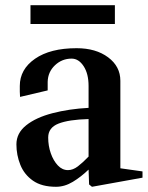

<svg xmlns="http://www.w3.org/2000/svg" viewBox="-20 -701 567 737"><path d="M195 16Q140 16 106.5 -7.5Q73 -31 58 -68.5Q43 -106 43 -147Q43 -190 80.5 -220Q118 -250 181.5 -266.5Q245 -283 320 -287V-371Q320 -418 301 -447Q282 -476 255 -476Q218 -476 191 -450.5Q164 -425 163 -387Q163 -376 163 -367.5Q163 -359 163 -354L57 -329Q56 -338 56 -349Q56 -360 56 -371Q56 -435 114.5 -475.5Q173 -516 274 -516Q348 -516 395 -481Q442 -446 442 -391V-55L527 -43V-19L333 16L322 7L320 -50Q291 -22 259.5 -3Q228 16 195 16ZM241 -48Q260 -48 279 -62.5Q298 -77 320 -100V-244Q244 -242 204.5 -226.5Q165 -211 165 -173Q165 -141 175 -112.5Q185 -84 202 -66Q219 -48 241 -48ZM97 -609V-681H421V-609Z"/></svg>

Font: Wittgenstein Semibold
Style: Regular
Weight: 600
Designer: Jörg Drees
Foundry: Jörg Drees
Version: Version 1.303; ttfautohint (v1.8.4.7-5d5b)